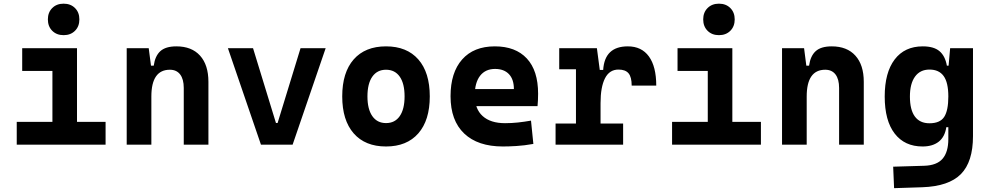

<svg xmlns="http://www.w3.org/2000/svg" viewBox="-20 -776 5313 1030"><path d="M261.2 0V-488.3H393.1V0ZM69.8 0V-122.1H271V0ZM383.3 0V-122.1H546.4V0ZM99.1 -395.5V-517.6H393.1V-395.5ZM321.3 -587.4Q283.7 -587.4 260.3 -610.8Q236.8 -634.3 236.8 -671.9Q236.8 -709.5 260.3 -732.9Q283.7 -756.3 321.3 -756.3Q358.9 -756.3 382.3 -732.9Q405.8 -709.5 405.8 -671.9Q405.8 -634.3 382.3 -610.8Q358.9 -587.4 321.3 -587.4Z M965.8 0V-304.2Q965.8 -351.1 946.5 -376.5Q927.2 -401.9 891.4 -401.9Q792 -401.9 792 -258.3L761.7 -423.8H804.7Q812 -476.1 840.3 -501.7Q868.7 -527.3 926.3 -527.3Q1008.3 -527.3 1053.2 -477.5Q1098.1 -427.7 1098.1 -336.9V0ZM659.7 0V-517.6H777.8L792 -408.2V0Z M1379.9 0 1202.6 -517.6H1337.4L1460.4 -116.2H1469.2L1592.3 -517.6H1727.1L1549.8 0Z M2050.8 9.8Q1939 9.8 1877.4 -60.5Q1815.9 -130.9 1815.9 -258.8Q1815.9 -387.2 1877.4 -457.3Q1939 -527.3 2050.8 -527.3Q2162.6 -527.3 2224.1 -457.3Q2285.6 -387.2 2285.6 -258.8Q2285.6 -130.9 2224.1 -60.5Q2162.6 9.8 2050.8 9.8ZM2051 -115.7Q2098.6 -115.7 2124.5 -153.1Q2150.4 -190.5 2150.4 -258.9Q2150.4 -327.6 2124.5 -364.7Q2098.5 -401.9 2050.8 -401.9Q2003.4 -401.9 1977.3 -364.7Q1951.2 -327.5 1951.2 -258.8Q1951.2 -190.4 1977.3 -153.1Q2003.4 -115.7 2051 -115.7Z M2677.7 9.8Q2543.3 9.8 2470.1 -59.8Q2397 -129.4 2397 -259.8Q2397 -386.7 2459.2 -457Q2521.3 -527.3 2634.8 -527.3Q2745.6 -527.3 2806.1 -462.4Q2866.7 -397.4 2866.7 -273.4Q2866.7 -238.3 2863.6 -206.5H2483.9V-298.3H2736.8Q2736.8 -350.5 2710.2 -378.4Q2683.6 -406.2 2635.7 -406.2Q2584 -406.2 2555.4 -369.4Q2526.9 -332.5 2526.9 -264.6Q2526.9 -191.5 2569.2 -153.4Q2611.5 -115.2 2689.5 -115.2Q2724.7 -115.2 2758.8 -118.9Q2793 -122.6 2828.6 -128.9L2841.3 -3.9Q2791.7 4.9 2750.6 7.3Q2709.4 9.8 2677.7 9.8Z M3201.7 -222.7 3171.4 -400.9H3215.8Q3223.6 -527.3 3348.1 -527.3Q3421.9 -527.3 3461.2 -473.1Q3500.5 -418.9 3500.5 -316.9H3368.7Q3368.7 -362.6 3351.9 -382.7Q3335.2 -402.8 3297.9 -402.8Q3249.4 -402.8 3225.5 -356Q3201.7 -309.1 3201.7 -222.7ZM2960.4 0V-113.3H3322.8V0ZM3069.8 0V-517.6H3182.1L3201.7 -369.1V0ZM2980 -404.3V-517.6H3175.3L3185.1 -404.3Z M3776.9 0V-488.3H3908.7V0ZM3585.4 0V-122.1H3786.6V0ZM3898.9 0V-122.1H4062V0ZM3614.7 -395.5V-517.6H3908.7V-395.5ZM3836.9 -587.4Q3799.3 -587.4 3775.9 -610.8Q3752.4 -634.3 3752.4 -671.9Q3752.4 -709.5 3775.9 -732.9Q3799.3 -756.3 3836.9 -756.3Q3874.5 -756.3 3897.9 -732.9Q3921.4 -709.5 3921.4 -671.9Q3921.4 -634.3 3897.9 -610.8Q3874.5 -587.4 3836.9 -587.4Z M4481.4 0V-304.2Q4481.4 -351.1 4462.2 -376.5Q4442.9 -401.9 4407.1 -401.9Q4307.6 -401.9 4307.6 -258.3L4277.3 -423.8H4320.3Q4327.6 -476.1 4356 -501.7Q4384.3 -527.3 4441.9 -527.3Q4523.9 -527.3 4568.8 -477.5Q4613.8 -427.7 4613.8 -336.9V0ZM4175.3 0V-517.6H4293.5L4307.6 -408.2V0Z M4776.4 233.4 4771.5 118.2 4937.5 113.3Q5005.9 111.3 5036.6 75.4Q5067.4 39.6 5067.4 -30.3V-408.2L5077.1 -517.6H5199.7V-45.9Q5199.7 92.3 5134.8 158Q5069.8 223.6 4927.7 228.5ZM4929.2 9.8Q4833 9.8 4779.5 -59.6Q4726.1 -128.9 4726.1 -258.3Q4726.1 -386.7 4779.5 -457Q4833 -527.3 4930.2 -527.3Q4989.3 -527.3 5019.8 -501.7Q5050.3 -476.1 5059.6 -423.8H5097.7L5067.4 -258.3Q5067.4 -333.5 5042.2 -368.2Q5017.1 -402.8 4966.3 -402.8Q4916 -402.8 4888.7 -365Q4861.3 -327.1 4861.3 -258.3Q4861.3 -187 4887.9 -150.9Q4914.6 -114.7 4966.3 -114.7Q5022.9 -114.7 5045.2 -148.9Q5067.4 -183.1 5067.4 -258.3L5102.5 -93.8H5056.6Q5048.8 -42 5016.1 -16.1Q4983.4 9.8 4929.2 9.8Z"/></svg>

Font: Cascadia Mono
Style: Regular
Weight: 400
Monospace: yes
Designer: Aaron Bell
Foundry: Saja Typeworks
Version: Version 2404.023